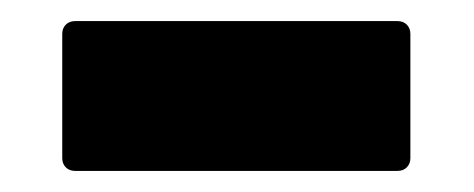

<svg xmlns="http://www.w3.org/2000/svg" viewBox="-20 -381 449 182"><path d="M51 -219H357C364 -219 369 -224 369 -231V-349C369 -356 364 -361 357 -361H51C44 -361 39 -356 39 -349V-231C39 -224 44 -219 51 -219Z"/></svg>

Font: Barlow Semi Condensed ExtraBold
Style: Regular
Weight: 800
Width: 4
Designer: Jeremy Tribby
Foundry: Tribby Type
Version: Version 1.422;hotconv 1.0.109;makeotfexe 2.5.65596